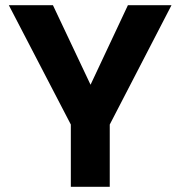

<svg xmlns="http://www.w3.org/2000/svg" viewBox="-20 -720 696 740"><path d="M253 0V-240L14 -700H184L332 -387H326L473 -700H641L403 -240V0Z"/></svg>

Font: DM Sans 10pt Black
Style: Regular
Weight: 900
Version: Version 4.004;gftools[0.9.30]